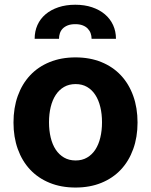

<svg xmlns="http://www.w3.org/2000/svg" viewBox="-20 -801 654 831"><path d="M38.4 -270.6Q38.4 -334.2 57 -386Q75.6 -437.9 110.4 -475Q145.2 -512.1 195 -532.3Q244.7 -552.6 306.8 -552.6Q369 -552.6 418.7 -532.3Q468.4 -512.1 503.2 -475Q538 -437.9 556.6 -386Q575.3 -334.2 575.3 -270.6Q575.3 -207.7 556.6 -155.9Q538 -104 503.2 -66.9Q468.4 -29.8 418.7 -9.6Q369 10.7 306.8 10.7Q244.7 10.7 195 -9.6Q145.2 -29.8 110.4 -66.9Q75.6 -104 57 -155.9Q38.4 -207.7 38.4 -270.6ZM192.1 -271.7Q192.1 -236.2 199.4 -205.8Q206.7 -175.4 221.2 -153.4Q235.8 -131.4 257.3 -119Q278.8 -106.5 307.5 -106.5Q335.6 -106.5 356.9 -119Q378.2 -131.4 392.6 -153.4Q407 -175.4 414.2 -205.8Q421.5 -236.2 421.5 -271.7Q421.5 -307.5 414.2 -337.7Q407 -367.9 392.6 -390.1Q378.2 -412.3 356.9 -424.7Q335.6 -437.1 307.5 -437.1Q278.8 -437.1 257.3 -424.7Q235.8 -412.3 221.2 -390.1Q206.7 -367.9 199.4 -337.7Q192.1 -307.5 192.1 -271.7ZM305.8 -780.5Q346.2 -780.5 378.7 -769.5Q411.2 -758.5 434.1 -739Q457 -719.5 469.5 -692.5Q481.9 -665.5 481.9 -633.2H376.4Q376.4 -645.6 372.3 -657Q368.3 -668.3 359.7 -677.2Q351.2 -686.1 337.9 -691.2Q324.6 -696.4 305.8 -696.4Q286.6 -696.4 273.1 -691.1Q259.6 -685.7 251.2 -677Q242.9 -668.3 239.2 -657Q235.4 -645.6 235.4 -633.2H130Q130 -665.5 142 -692.5Q154.1 -719.5 177 -739Q199.9 -758.5 232.6 -769.5Q265.3 -780.5 305.8 -780.5Z"/></svg>

Font: Cannonade
Style: Bold
Weight: 700
Designer: Rasmus Andersson
Foundry: rsms
Version: Version 3.012;git-f93a4a705